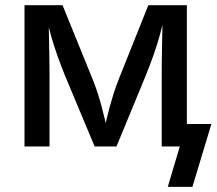

<svg xmlns="http://www.w3.org/2000/svg" viewBox="-20 -566 837 742"><path d="M74.7 0V-545.9H221.7L338.4 -258.8Q349.6 -230.5 358.2 -203.9Q366.7 -177.2 373.3 -152.3Q379.9 -127.4 385.5 -103.3Q391.1 -79.1 396.5 -56.2H380.9Q385.7 -78.1 391.1 -101.8Q396.5 -125.5 403.3 -150.9Q410.2 -176.3 418.7 -203.1Q427.2 -230 438.5 -258.8L553.2 -545.9H702.1V0H605V-273.4Q605 -300.8 605.2 -329.3Q605.5 -357.9 606.2 -387.7Q606.9 -417.5 607.4 -447.8Q607.9 -478 608.4 -507.8H618.2Q606.9 -463.4 596.4 -426Q585.9 -388.7 573 -352.3Q560.1 -315.9 543 -273.4L430.2 0H345.7L231.4 -273.4Q214.4 -315.4 201.4 -352.1Q188.5 -388.7 177.7 -426.3Q167 -463.9 155.8 -507.8H167.5Q168 -481.9 168.7 -452.6Q169.4 -423.3 169.9 -392.6Q170.4 -361.8 170.9 -331.8Q171.4 -301.8 171.4 -273.4V0ZM628.4 156.2 674.8 0H642.1V-86.9H796.9L723.6 156.2Z"/></svg>

Font: Inter Cardless
Style: Regular
Weight: 400
Designer: Rasmus Andersson
Foundry: rsms
Version: Version 4.001;git-9221beed3